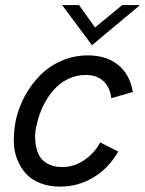

<svg xmlns="http://www.w3.org/2000/svg" viewBox="-20 -709 558 738"><path d="M333.5 -535.2 218.8 -689.5H283.7L345.2 -603.5L449.7 -689.5H518.1ZM211.4 8.3Q168 8.3 133.8 -5.4Q99.6 -19 78.6 -42.7Q57.6 -66.4 45.2 -99.1Q32.7 -131.8 33 -170.2Q33.2 -208.5 41.5 -250.5Q52.7 -298.3 76.4 -341.6Q100.1 -384.8 134.5 -419.7Q168.9 -454.6 216.6 -475.3Q264.2 -496.1 317.9 -496.1Q388.7 -496.1 433.8 -459.7Q479 -423.3 490.7 -355.5L407.7 -331.5Q402.8 -374 377.2 -397.5Q351.6 -420.9 309.6 -420.9Q273.4 -420.9 241.7 -405.5Q210 -390.1 186.8 -363.8Q163.6 -337.4 147.2 -304.7Q130.9 -272 122.6 -235.4Q113.3 -202.6 115.2 -172.1Q117.2 -141.6 127.2 -118.2Q137.2 -94.7 160.9 -80.8Q184.6 -66.9 219.2 -66.9Q263.7 -66.9 303 -93Q342.3 -119.1 365.2 -161.6L434.6 -126.5Q397 -61.5 338.4 -26.6Q279.8 8.3 211.4 8.3Z"/></svg>

Font: HK Grotesk Medium Legacy Italic
Style: Regular
Weight: 500
Italic angle: -13°
Designer: Alfredo Marco Pradil
Foundry: Hanken Design Co.
Version: Version 2.022;PS 002.022;hotconv 1.0.88;makeotf.lib2.5.64775